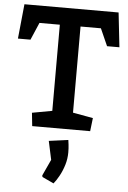

<svg xmlns="http://www.w3.org/2000/svg" viewBox="-64 -737 733 1099"><g transform="rotate(5 302.0 -187.5)"><path d="M136 0 128 -76 243 -97V-592H126L83 -492H11L31 -691H572L594 -493H523L479 -592H362V-97L478 -76L469 0ZM220 285 218 276 261 183 238 76 349 61Q350 67 352.5 87.5Q355 108 355 132Q355 169 344.5 203.5Q334 238 318 267.5Q302 297 286 316Z"/></g></svg>

Font: Kreon Light SemiBold
Style: Regular
Weight: 600
Version: Version 2.002